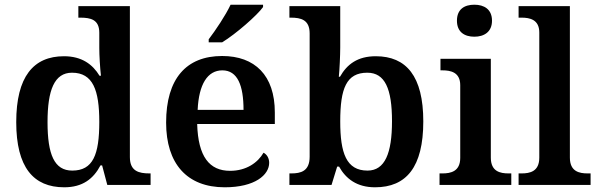

<svg xmlns="http://www.w3.org/2000/svg" viewBox="-20 -786 2545 816"><path d="M253 10C331 10 377 -26 407 -83H414L436 0H620V-49H615C571 -49 532 -58 532 -118V-760H313V-711H321C365 -711 402 -703 402 -647V-582C402 -550 405 -500 409 -464H403C374 -512 328 -547 252 -547C122 -547 49 -460 49 -267C49 -75 122 10 253 10ZM287 -61C211 -61 182 -129 182 -267C182 -403 211 -477 286 -477C375 -477 402 -403 402 -268C402 -128 375 -61 287 -61Z M867 -619V-606H924C983 -642 1073 -721 1098 -756V-766H960C939 -721 896 -657 867 -619ZM935 10C1064 10 1124 -43 1124 -94C1124 -114 1114 -130 1100 -137C1076 -95 1027 -60 958 -60C870 -60 822 -120 818 -259H1148V-308C1148 -466 1063 -548 924 -548C772 -548 686 -452 686 -265C686 -91 774 10 935 10ZM1015 -319H820C825 -428 862 -487 925 -487C990 -487 1015 -422 1015 -319Z M1574 10C1707 10 1779 -76 1779 -270C1779 -462 1707 -547 1577 -547C1500 -547 1455 -513 1425 -460H1420C1423 -487 1426 -552 1426 -584V-760H1210V-711H1216C1259 -711 1296 -702 1296 -644V-120C1296 -58 1258 -49 1218 -49H1210V0H1389L1413 -78H1421C1450 -26 1497 10 1574 10ZM1542 -61C1452 -61 1426 -135 1426 -270C1426 -410 1452 -477 1541 -477C1616 -477 1646 -409 1646 -271C1646 -135 1616 -61 1542 -61Z M1996 -630C2037 -630 2071 -650 2071 -698C2071 -747 2037 -766 1996 -766C1954 -766 1922 -747 1922 -698C1922 -650 1954 -630 1996 -630ZM1848 0H2153V-49H2141C2106 -49 2066 -57 2066 -116V-536H1852V-487H1861C1895 -487 1936 -479 1936 -424V-115C1936 -57 1895 -49 1861 -49H1848Z M2184 0H2490V-49H2477C2442 -49 2402 -57 2402 -116V-760H2184V-711H2197C2231 -711 2272 -703 2272 -648V-116C2272 -57 2232 -49 2197 -49H2184Z"/></svg>

Font: Noto Serif Yezidi SemiBold
Style: Regular
Weight: 600
Designer: Dalton Maag Ltd
Foundry: Dalton Maag Ltd
Version: Version 1.001